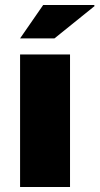

<svg xmlns="http://www.w3.org/2000/svg" viewBox="-20 -745 397 765"><path d="M60 -592H197L357 -721L355 -725H152ZM60 0H259V-528H60Z"/></svg>

Font: Archivo Black
Style: Regular
Weight: 900
Designer: Hector Gatti
Foundry: Omnibus-Type
Version: Version 2.001